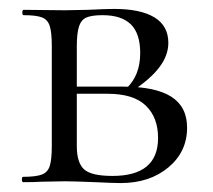

<svg xmlns="http://www.w3.org/2000/svg" viewBox="-20 -408 477 430"><path d="M177 -386Q217 -388 236 -388Q295 -388 326 -369Q357 -350 357 -312Q357 -284 337 -257.5Q317 -231 276 -204L263 -210Q294 -239 294 -289Q294 -333 273 -353.5Q252 -374 210 -374Q186 -374 174 -369Q162 -364 157 -349Q152 -334 152 -303V-81Q152 -44 168 -29Q184 -14 232 -14Q334 -14 334 -99Q334 -145 306.5 -171.5Q279 -198 221 -198H129L128 -214H256Q328 -214 363.5 -191.5Q399 -169 399 -122Q399 -68 357 -33Q315 2 250 2Q235 2 193 0Q145 -2 125 -2L72 -1Q58 0 32 0Q29 0 29 -6Q29 -12 32 -12Q60 -12 73.5 -17Q87 -22 91.5 -36.5Q96 -51 96 -81V-305Q96 -335 91.5 -349.5Q87 -364 74 -369Q61 -374 33 -374Q30 -374 30 -380Q30 -386 33 -386L125 -385Z"/></svg>

Font: Cormorant
Style: Regular
Weight: 400
Designer: Christian Thalmann (Catharsis Fonts)
Foundry: Catharsis Fonts
Version: Version 4.000